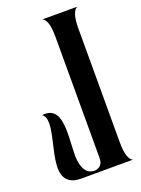

<svg xmlns="http://www.w3.org/2000/svg" viewBox="-135 -763 609 827"><g transform="rotate(-20 169.0 -350.0)"><path d="M18.1 -140.6Q23.9 -168.5 30.5 -195.8Q37.1 -223.1 40.3 -246.6Q43.5 -270 40.8 -287.8Q38.1 -305.7 24.9 -314Q47.4 -316.9 61.8 -311Q76.2 -305.2 84.7 -293Q93.3 -280.8 97.2 -263.2Q101.1 -245.6 102.1 -224.9Q103 -204.1 102.1 -181.4Q101.1 -158.7 100.1 -136.2Q99.1 -121.1 99.1 -100.3Q99.1 -79.6 103.8 -60.8Q108.4 -42 119.4 -28.1Q130.4 -14.2 150.9 -12.2Q168.5 -10.3 181.6 -21Q194.8 -31.7 194.8 -55.2V-610.8Q194.8 -652.3 187.3 -674.8Q179.7 -697.3 167 -701.2H328.1Q315.4 -697.3 307.6 -674.8Q299.8 -652.3 299.8 -610.8V-88.9Q299.8 -47.4 307.6 -25.6Q315.4 -3.9 328.1 0Q267.1 0 209.5 0.2Q151.9 0.5 91.8 0.5Q58.1 0.5 40.3 -11.2Q22.5 -22.9 15.6 -42.5Q8.8 -62 10.5 -87.6Q12.2 -113.3 18.1 -140.6Z"/></g></svg>

Font: 003 KoZ KJR
Style: Regular
Weight: 400
Designer: Ko Z, Min Khaing
Foundry: Your Own Font Foundry
Version: Version 2.50;March 29, 2020;